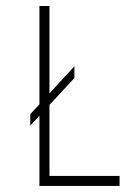

<svg xmlns="http://www.w3.org/2000/svg" viewBox="-20 -615 443 635"><path d="M143.6 -33.2V-268.1L226.1 -356.9V-396L143.6 -306.2V-595.2H110.4V-270L80.1 -237.3V-199.7L110.4 -232.4V0H375.5V-33.2Z"/></svg>

Font: Now ExtraLight
Style: Regular
Weight: 200
Designer: Alfredo Marco Pradil
Foundry: Alfredo Marco Pradil
Version: Version 1.200;hotconv 1.0.109;makeotfexe 2.5.65596